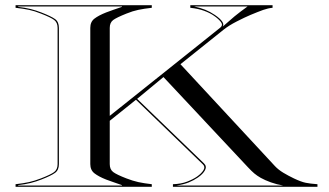

<svg xmlns="http://www.w3.org/2000/svg" viewBox="-20 -720 1268 740"><path d="M565 -690Q534.5 -686.5 513 -682Q491.5 -677.5 467 -667.5Q429.5 -652.5 416.2 -642.8Q403 -633 403 -612.5V-273.5L829 -613.5Q840.5 -623 831.5 -635Q822.5 -647 805 -659Q789.5 -670 767.2 -678.2Q745 -686.5 713.5 -690V-700H1030.5V-690Q1013.5 -688.5 994.5 -681.8Q975.5 -675 945.5 -662.5Q923 -653 892.2 -637.2Q861.5 -621.5 841 -605L675.5 -472.5L1039.5 -80Q1052.5 -66 1072 -54.2Q1091.5 -42.5 1113.5 -32Q1141 -19 1158.5 -15.5Q1176 -12 1203.5 -10V0H646.5V-10Q678 -11 701.2 -20Q724.5 -29 739.5 -39.5Q756.5 -51.5 764.2 -64.2Q772 -77 762 -86.5L504 -335.5L403 -254.5V-87.5Q403 -67 416.2 -57Q429.5 -47 467 -32.5Q491.5 -23 513 -18.2Q534.5 -13.5 565 -10V0H40V-10Q70.5 -13.5 92 -18.2Q113.5 -23 138 -32.5Q175.5 -47 188.8 -57Q202 -67 202 -87.5V-612.5Q202 -633 188.8 -643Q175.5 -653 138 -667.5Q113.5 -677.5 92 -682Q70.5 -686.5 40 -690V-700H565ZM838.5 -617.5Q846.5 -624 858.8 -635.2Q871 -646.5 884 -657Q894.5 -665.5 907.5 -675.5Q920.5 -685.5 934 -695H728.5Q753.5 -689.5 771.5 -682.2Q789.5 -675 808 -662.5Q849 -634.5 838.5 -617.5ZM450 -693.5V-695H50V-693.5Q77 -690.5 98 -685.2Q119 -680 140.5 -671.5Q177.5 -657 192.2 -646.5Q207 -636 207 -612.5V-87.5Q207 -64.5 192.2 -53.8Q177.5 -43 140.5 -28.5Q119 -20 98 -14.8Q77 -9.5 50 -6.5V-5H450V-6.5Q430.5 -13.5 417 -18Q403.5 -22.5 389 -28Q360 -39.5 344 -52Q328 -64.5 328 -87.5V-612.5Q328 -636 344 -648.2Q360 -660.5 389 -672Q403.5 -677.5 417 -682.2Q430.5 -687 450 -693.5ZM610 -423 508.5 -339 766 -90.5Q778 -79 770.2 -64.2Q762.5 -49.5 743 -36Q727 -25 707.5 -17Q688 -9 660 -5H1071Q1047 -9 1024 -17.2Q1001 -25.5 985 -34.5Q971 -42.5 960.2 -51.5Q949.5 -60.5 936 -75Z"/></svg>

Font: Engraving Unshaded CC
Style: Bold
Weight: 700
Designer: indestructible type*
Foundry: Cowboy Collective
Version: Version 1.000